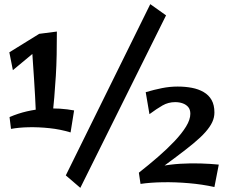

<svg xmlns="http://www.w3.org/2000/svg" viewBox="-20 -878 1101 925"><path d="M156 -270Q156 -270 155 -289.5Q154 -309 152.5 -341.5Q151 -374 149 -414.5Q147 -455 144 -497.5Q141 -540 138.5 -579Q136 -618 134 -647L169 -715L254 -726Q254 -666 253 -614Q252 -562 249 -512.5Q246 -463 241.5 -409Q237 -355 229 -291ZM320 -240Q271 -255 218.5 -260.5Q166 -266 118.5 -265Q71 -264 33 -257L26 -314Q68 -332 109.5 -341.5Q151 -351 191 -354Q231 -357 268 -354.5Q305 -352 337 -346ZM42 -540 25 -626 169 -715 213 -682ZM367 27 297 -33 704 -858 780 -804ZM714 -37 649 -46Q696 -83 740.5 -121.5Q785 -160 820.5 -197.5Q856 -235 876.5 -268.5Q897 -302 897 -330Q897 -350 887 -362Q877 -374 860.5 -380Q844 -386 824 -386Q791 -386 763 -370Q735 -354 700 -328L682 -434Q723 -446 760.5 -453.5Q798 -461 836 -461Q872 -461 904 -455Q936 -449 961 -434.5Q986 -420 999.5 -396Q1013 -372 1013 -336Q1013 -312 1002.5 -289.5Q992 -267 970 -242Q948 -217 913 -188Q878 -159 828.5 -122Q779 -85 714 -37ZM1013 23Q954 10 889.5 4.5Q825 -1 764.5 0Q704 1 657 8L649 -46Q696 -66 747 -76Q798 -86 848.5 -89Q899 -92 946.5 -90.5Q994 -89 1034 -85Z"/></svg>

Font: Marhey Medium
Style: Regular
Weight: 500
Designer: Nur Syamsi & Bustanul Arifin
Foundry: Namelatype
Version: Version 1.000